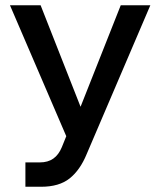

<svg xmlns="http://www.w3.org/2000/svg" viewBox="-20 -519 612 733"><path d="M441 -499H554L311 69Q286 130 246 162Q206 194 137 194H77V101H132Q163 101 183.5 86.5Q204 72 216 43L233 1L18 -499H135L307 -62H268Z"/></svg>

Font: Wix Madefor Display SemiBold
Style: Regular
Weight: 600
Designer: Dalton Maag Ltd
Foundry: Dalton Maag Ltd
Version: Version 3.100